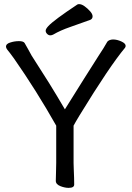

<svg xmlns="http://www.w3.org/2000/svg" viewBox="-20 -900 640 929"><path d="M238 -733Q231 -729 223 -729Q215 -729 208 -736Q201 -743 201 -751.5Q201 -760 214 -774Q241 -803 354 -878Q357 -880 363 -880Q375 -880 389.5 -869.5Q404 -859 416 -845.5Q428 -832 428 -821Q428 -809 417 -804Q368 -786 320 -769.5Q272 -753 238 -733ZM336 -292V-111Q336 -99 337 -79Q339 -37 339 -7Q339 9 312 9Q294 9 273 1Q250 -8 250 -25Q250 -32 251 -66Q252 -100 252 -112V-292Q156 -462 47 -618Q26 -647 15 -660Q9 -668 9 -674Q9 -689 32 -695Q51 -701 72 -701Q93 -701 99 -692Q107 -679 116 -662Q125 -645 133 -631L217 -499Q256 -436 294 -371Q400 -541 457 -630Q483 -669 498 -696Q502 -703 510.5 -706Q519 -709 527 -709Q546 -709 567 -699.5Q588 -690 588 -678Q588 -674 585 -669Q510 -579 365 -342Q345 -309 336 -292Z"/></svg>

Font: Moon Stars Kai
Style: Bold
Weight: 700
Designer: GuiWonder
Version: Version 1.101